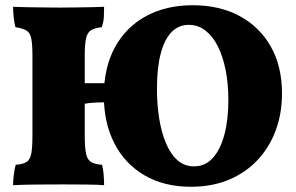

<svg xmlns="http://www.w3.org/2000/svg" viewBox="-20 -705 1133 734"><path d="M717 -685Q819 -685 895.5 -644Q972 -603 1015 -527.5Q1058 -452 1058 -348Q1058 -270 1033.5 -205Q1009 -140 963.5 -92Q918 -44 854 -17.5Q790 9 710 9Q607 9 532 -35Q457 -79 417 -157.5Q377 -236 377 -339Q377 -447 419.5 -524.5Q462 -602 538.5 -643.5Q615 -685 717 -685ZM378 -679Q378 -659 377 -640Q376 -621 369 -601Q342 -598 328 -589.5Q314 -581 309 -558.5Q304 -536 304 -491V-187Q304 -141 309 -117.5Q314 -94 328.5 -85.5Q343 -77 370 -75Q374 -62 376 -39.5Q378 -17 378 3Q356 1 313.5 0.5Q271 0 219 0Q167 0 116 0.5Q65 1 30 3Q30 -15 33 -38Q36 -61 40 -75Q67 -77 81 -85.5Q95 -94 99.5 -117.5Q104 -141 104 -187V-491Q104 -536 99.5 -558Q95 -580 81 -588.5Q67 -597 39 -601Q35 -616 32.5 -638Q30 -660 30 -679Q47 -678 80 -677.5Q113 -677 149 -676.5Q185 -676 209 -676Q233 -676 265 -676.5Q297 -677 327.5 -677.5Q358 -678 378 -679ZM399 -387V-314Q381 -314 360.5 -313.5Q340 -313 321 -311Q302 -309 287 -304V-387ZM702 -610Q662 -610 635 -581.5Q608 -553 594 -498.5Q580 -444 580 -366Q580 -306 588.5 -252.5Q597 -199 614.5 -157.5Q632 -116 658.5 -92.5Q685 -69 722 -69Q765 -69 794 -101.5Q823 -134 838 -191Q853 -248 853 -322Q853 -385 842.5 -437.5Q832 -490 812.5 -528.5Q793 -567 765 -588.5Q737 -610 702 -610Z"/></svg>

Font: Vollkorn Black
Style: Regular
Weight: 900
Designer: Friedrich Althausen
Foundry: Friedrich Althausen
Version: Version 5.000